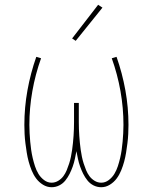

<svg xmlns="http://www.w3.org/2000/svg" viewBox="-20 -776 640 804"><path d="M196 8Q177 8 160 -2.5Q143 -13 131.5 -28.5Q120 -44 112.5 -62.5Q105 -81 100 -99.5Q95 -118 92 -137Q89 -156 86.5 -175.5Q84 -195 83 -214.5Q82 -234 82 -253Q82 -326 95 -398Q108 -470 132 -538L152 -532Q128 -465 115.5 -394.5Q103 -324 103 -253Q103 -236 104 -218Q105 -200 106.5 -183Q108 -166 110.5 -148.5Q113 -131 117 -114Q121 -97 126.5 -80Q132 -63 141 -48Q150 -33 164.5 -22Q179 -11 196 -11Q211 -11 224 -19Q237 -27 245.5 -38.5Q254 -50 259.5 -63.5Q265 -77 269.5 -91Q274 -105 277 -119.5Q280 -134 282 -148.5Q284 -163 285.5 -177.5Q287 -192 288 -206.5Q289 -221 289.5 -235.5Q290 -250 290 -265V-345H310V-265Q310 -250 310.5 -235.5Q311 -221 312 -206.5Q313 -192 314.5 -177.5Q316 -163 318 -148.5Q320 -134 323 -119.5Q326 -105 330.5 -91Q335 -77 340.5 -63.5Q346 -50 354.5 -38.5Q363 -27 376 -19Q389 -11 404 -11Q421 -11 435.5 -22Q450 -33 459 -48Q468 -63 473.5 -80Q479 -97 483 -114Q487 -131 489.5 -148.5Q492 -166 493.5 -183Q495 -200 496 -218Q497 -236 497 -253Q497 -324 484.5 -394.5Q472 -465 448 -532L468 -538Q492 -470 505 -398Q518 -326 518 -253Q518 -234 517 -214.5Q516 -195 513.5 -175.5Q511 -156 508 -137Q505 -118 500 -99.5Q495 -81 487.5 -62.5Q480 -44 468.5 -28.5Q457 -13 440 -2.5Q423 8 404 8Q387 8 372 0.5Q357 -7 346.5 -20Q336 -33 328.5 -48Q321 -63 315.5 -78.5Q310 -94 306.5 -110.5Q303 -127 300 -143Q297 -127 293.5 -110.5Q290 -94 284.5 -78.5Q279 -63 271.5 -48Q264 -33 253.5 -20Q243 -7 228 0.5Q213 8 196 8ZM297 -605 282 -615 391 -756 409 -744Z"/></svg>

Font: Iosevka Curly Thin Extended
Style: Regular
Weight: 100
Width: 7
Monospace: yes
Designer: Belleve Invis
Foundry: Belleve Invis
Version: Version 11.1.0; ttfautohint (v1.8.3)